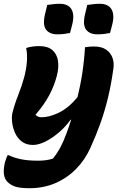

<svg xmlns="http://www.w3.org/2000/svg" viewBox="-20 -792 640 1012"><path d="M118 -539Q132 -544 150 -546.5Q168 -549 187 -549Q232 -549 256 -528Q280 -507 285.5 -472Q291 -437 280 -394Q267 -342 240 -291Q213 -240 167 -187Q179 -174 199 -174Q240 -174 290 -198Q340 -222 388 -279Q404 -342 414 -408Q424 -474 428 -543Q453 -547 474 -547Q516 -547 540 -530Q564 -513 573 -487Q582 -461 578 -433Q566 -346 549 -276Q532 -206 509.5 -143Q487 -80 457 -14Q429 49 382.5 97Q336 145 273.5 172.5Q211 200 134 200Q75 200 49.5 187.5Q24 175 13 159Q1 142 0 117.5Q-1 93 6 64Q9 53 12.5 44Q16 35 20 26H26Q52 39 89 47Q126 55 182 55Q202 55 221 52.5Q240 50 259 44Q282 15 299 -17Q316 -49 330 -88Q344 -125 355 -161H352Q325 -123 289.5 -93Q254 -63 218.5 -45.5Q183 -28 154 -28Q117 -28 93.5 -47Q70 -66 58 -94.5Q46 -123 43.5 -151.5Q41 -180 46 -199Q58 -246 76 -291Q94 -336 107 -383Q131 -473 118 -539ZM229 -766Q245 -768 260 -770Q275 -772 295 -772Q340 -772 357 -742.5Q374 -713 360 -660L349 -618Q333 -615 316.5 -613Q300 -611 282 -611Q242 -611 223 -635.5Q204 -660 217 -716ZM440 -766Q456 -768 471 -770Q486 -772 506 -772Q551 -772 568 -742.5Q585 -713 571 -660L560 -618Q544 -615 527.5 -613Q511 -611 493 -611Q453 -611 434 -635.5Q415 -660 428 -716Z"/></svg>

Font: Recursive Mn Csl St XBd
Style: Italic
Weight: 800
Italic angle: -15°
Monospace: yes
Version: Version 1.079;hotconv 1.0.112;makeotfexe 2.5.65598; ttfautoh